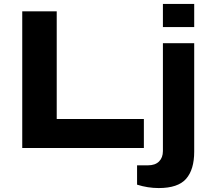

<svg xmlns="http://www.w3.org/2000/svg" viewBox="-20 -744 1062 965"><path d="M798.8 -607.9V-724.1H956.1V-607.9ZM91.8 0V-687H265.1V-146H703.1V0ZM777.8 201.2Q722.7 201.2 668.9 184.1V86.9H724.1Q759.8 86.9 779.3 67.6Q798.8 48.3 798.8 15.1V-526.9H956.1V18.1Q956.1 108.4 915.3 154.8Q874.5 201.2 777.8 201.2Z"/></svg>

Font: Archivo Expanded
Style: Bold
Weight: 700
Width: 7
Designer: Hector Gatti
Foundry: Omnibus-Type
Version: Version 2.001